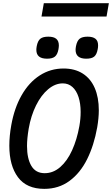

<svg xmlns="http://www.w3.org/2000/svg" viewBox="-20 -1161 697 1194"><path d="M38 -255Q38 -315.5 50 -382Q69 -489 114.5 -568.8Q160 -648.5 227 -691.8Q294 -735 375 -735Q445 -735 494.2 -703.8Q543.5 -672.5 569 -614Q594.5 -555.5 594.5 -475Q594.5 -427.5 584.5 -369Q564.5 -257 521.8 -171Q479 -85 412 -35.8Q345 13.5 255.5 13.5Q145.5 13.5 91.8 -58.8Q38 -131 38 -255ZM473.5 -376.5Q481.5 -421.5 481.5 -464.5Q481.5 -517 468.5 -557.2Q455.5 -597.5 430.5 -620Q405.5 -642.5 370.5 -642.5Q323 -642.5 279.5 -606Q236 -569.5 204.2 -505.5Q172.5 -441.5 158.5 -361.5Q148 -299.5 148 -253.5Q148 -175 175 -129.5Q202 -84 258 -84Q311 -84 354.8 -122.2Q398.5 -160.5 428.5 -226.8Q458.5 -293 473.5 -376.5ZM206 -851.5Q206 -860.5 208.5 -874.5Q215 -907.5 231 -920.2Q247 -933 280.5 -933Q314 -933 330 -919.5Q346 -906 346 -878.5Q346 -869 343.5 -854Q337.5 -822 321.5 -809Q305.5 -796 273 -796Q239.5 -796 222.8 -809.5Q206 -823 206 -851.5ZM450 -851Q450 -860 452.5 -874Q459 -907 475.2 -920Q491.5 -933 524.5 -933Q557 -933 573.5 -920Q590 -907 590 -879Q590 -866 587.5 -854.5Q581.5 -822 565.8 -809Q550 -796 516.5 -796Q450 -796 450 -851ZM252.5 -1141H657L642.5 -1058H238Z"/></svg>

Font: JuliaMono MediumItalic
Style: Regular
Weight: 500
Italic angle: -9°
Monospace: yes
Designer: cormullion
Foundry: corm
Version: Version 0.049; ttfautohint (v1.8.4)